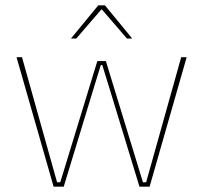

<svg xmlns="http://www.w3.org/2000/svg" viewBox="-20 -700 762 720"><path d="M181 0 42 -485.5H62.5L194 -16.5H206L345 -471H377L516 -16.5H528L659.5 -485.5H680L541 0H503L387.5 -378.5L363.5 -456H358L334 -378L219 0ZM348.5 -680H373.5L475.5 -556V-555.5H456L362.5 -664H359.5L266 -555.5H246.5V-556Z"/></svg>

Font: Anek Latin Medium Thin
Style: Regular
Weight: 250
Version: Version 1.003